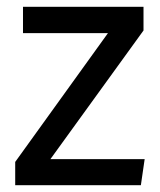

<svg xmlns="http://www.w3.org/2000/svg" viewBox="-20 -547 472 567"><path d="M403.8 -526.9V-457L128.9 -77.1H407.2L396 0H24.9V-68.8L298.8 -449.2H47.9V-526.9Z"/></svg>

Font: FiraGO
Style: Regular
Weight: 400
Designer: bBox Type
Foundry: bBox Type GmbH
Version: Version 1.001;PS 001.001;hotconv 1.0.88;makeotf.lib2.5.64775